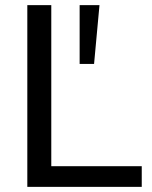

<svg xmlns="http://www.w3.org/2000/svg" viewBox="-20 -725 589 745"><path d="M86 0V-705H179V-80H530V0ZM289 -477V-705H366L345 -477Z"/></svg>

Font: Mulish Medium
Style: Regular
Weight: 500
Designer: Vernon Adams
Foundry: Vernon Adams
Version: Version 3.603; ttfautohint (v1.8.3)